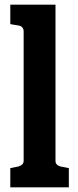

<svg xmlns="http://www.w3.org/2000/svg" viewBox="-20 -800 334 820"><path d="M24 -82 59 -89Q81 -96 81 -113V-667Q81 -676 75 -683Q69 -690 59 -691L24 -697V-780H217V-113Q217 -95 238 -89L274 -82V0H24Z"/></svg>

Font: Enriqueta
Style: Bold
Weight: 700
Designer: Viviana Monsalve, Gustavo Ibarra
Foundry: 72Puntos
Version: Version 2.000